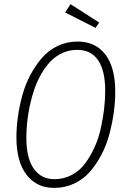

<svg xmlns="http://www.w3.org/2000/svg" viewBox="-20 -894 612 925"><path d="M319.8 -874 458 -785.2 439.9 -759.8 293.9 -834ZM354 -693.8Q439.5 -693.8 487.3 -631.8Q535.2 -569.8 535.2 -453.1Q535.2 -403.3 528.1 -352.1Q521 -300.8 507.1 -248Q493.2 -195.3 469 -149.2Q444.8 -103 413.6 -66.9Q382.3 -30.8 337.9 -9.8Q293.5 11.2 241.2 11.2Q155.8 11.2 107.4 -52.5Q59.1 -116.2 59.1 -231.9Q59.1 -280.3 66.2 -331.3Q73.2 -382.3 87.6 -434.8Q102.1 -487.3 126.5 -533.2Q150.9 -579.1 182.4 -615.5Q213.9 -651.9 258.1 -672.9Q302.2 -693.8 354 -693.8ZM352.1 -653.8Q314 -653.8 280.8 -638.7Q247.6 -623.5 223.1 -597.9Q198.7 -572.3 178.7 -537.4Q158.7 -502.4 145.5 -464.1Q132.3 -425.8 123.5 -384.3Q114.7 -342.8 110.8 -304.7Q106.9 -266.6 106.9 -231Q106.9 -132.3 142.6 -81.5Q178.2 -30.8 242.2 -30.8Q287.6 -30.8 325.9 -51.3Q364.3 -71.8 390.1 -106.7Q416 -141.6 435.5 -184.6Q455.1 -227.5 465.8 -276.6Q476.6 -325.7 481.7 -370.1Q486.8 -414.6 486.8 -456.1Q486.8 -554.7 452.4 -604.2Q418 -653.8 352.1 -653.8Z"/></svg>

Font: Fira Sans Compressed ExtraLight
Style: Italic
Weight: 250
Width: 3
Italic angle: -8°
Designer: Carrois Corporate & Edenspiekermann AG
Foundry: Carrois Corporate GbR & Edenspiekermann AG
Version: Version 4.203;PS 004.203;hotconv 1.0.88;makeotf.lib2.5.64775